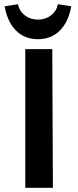

<svg xmlns="http://www.w3.org/2000/svg" viewBox="-20 -891 371 911"><path d="M2 -861 65 -871Q72 -838 98 -818Q124 -798 160 -798Q196 -798 222 -818Q248 -838 255 -871L318 -861Q305 -787 264 -746Q223 -705 160 -705Q97 -705 56 -746Q15 -787 2 -861ZM100 -658H228L231 0H100Z"/></svg>

Font: Ysabeau Infant
Style: Bold
Weight: 700
Designer: Christian Thalmann (Catharsis Fonts)
Version: Version 0.003